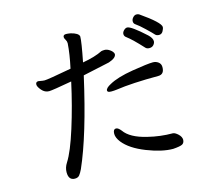

<svg xmlns="http://www.w3.org/2000/svg" viewBox="-112 -923 1225 1091"><g transform="rotate(-15 500.0 -377.5)"><path d="M782 9Q717 9 629 -25.5Q541 -60 501 -110Q480 -137 480 -160Q480 -187 498 -187Q510 -187 526 -167Q560 -118 657 -95Q729 -77 803 -77Q816 -76 833 -60Q850 -44 850 -26Q849 -8 836.5 -1Q824 6 782 9ZM527 -397Q504 -397 504 -408Q504 -423 535 -439Q583 -466 674.5 -481Q766 -496 797 -496Q815 -496 829 -485.5Q843 -475 843 -456Q843 -413 807 -413Q653 -413 558 -399Q543 -397 527 -397ZM776 -589Q720 -650 689 -673Q677 -681 677 -694Q677 -705 687 -715Q697 -725 707 -725Q730 -725 812 -650Q834 -629 834 -611Q834 -600 825 -589.5Q816 -579 800 -579Q784 -579 776 -589ZM199 28Q162 28 162 -19Q162 -47 179 -73Q213 -126 252 -250Q291 -374 321 -511Q205 -490 186 -490Q161 -490 143 -511Q125 -532 125 -545Q125 -561 141 -561Q145 -561 165 -557L177 -556Q196 -556 336 -582Q354 -664 358 -726Q358 -738 351.5 -748Q345 -758 345 -765Q345 -779 362 -779Q373 -779 389 -776Q433 -765 437 -745Q437 -714 414 -598Q488 -611 531 -633Q538 -635 551 -635Q565 -635 581.5 -623.5Q598 -612 601 -598Q601 -575 556 -560L399 -526Q324 -193 245 -15Q235 6 226 17Q217 28 199 28ZM872 -637Q857 -637 849 -646.5Q841 -656 808 -687.5Q775 -719 758 -730Q747 -737 747 -750Q747 -762 756.5 -772.5Q766 -783 777 -783Q787 -783 793 -779Q904 -702 904 -675Q904 -667 896 -652Q888 -637 872 -637Z"/></g></svg>

Font: LXGW WenKai Lite Medium
Style: Regular
Weight: 500
Designer: LXGW / Fontworks Inc.
Foundry: LXGW / Fontworks Inc.
Version: Version 1.511; March 25, 2025